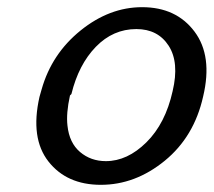

<svg xmlns="http://www.w3.org/2000/svg" viewBox="-20 -507 595 535"><path d="M90 -237Q93 -249 96 -258Q124 -357 204.5 -422Q285 -487 376 -487Q471 -487 522 -419Q573 -351 546 -238Q521 -126 439 -59Q357 8 261 8Q166 8 115 -57Q64 -122 90 -237ZM179 -245 175 -241Q164 -191 168 -157Q173 -109 203 -83.5Q233 -58 275 -58Q335 -58 388 -110.5Q441 -163 461 -253Q480 -333 450 -379.5Q420 -426 360 -426Q295 -426 247 -376.5Q199 -327 179 -245Z"/></svg>

Font: Coval
Style: Book Italic
Weight: 350
Foundry: Context Ltd
Version: Version 001.000